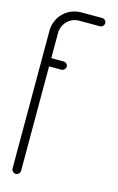

<svg xmlns="http://www.w3.org/2000/svg" viewBox="-168 -1234 799 1301"><g transform="rotate(15 231.0 -584.0)"><path d="M231 -1170C133 -1170 55 -1092 55 -994V-796V-790V-786V-28C55 -12 69 2 85 2C101 2 115 -12 115 -28V-760H201C217 -760 231 -774 231 -790C231 -806 217 -818 201 -818H115V-994C115 -1058 167 -1112 231 -1112H377C393 -1112 407 -1126 407 -1142C407 -1158 393 -1170 377 -1170Z"/></g></svg>

Font: bauhaus_2017
Style: _regular
Weight: 400
Version: Version 1.0